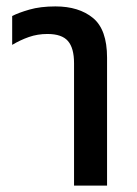

<svg xmlns="http://www.w3.org/2000/svg" viewBox="-20 -579 426 599"><path d="M211 0V-382Q211 -429 192 -451Q173 -473 128 -473Q97 -473 70 -463.5Q43 -454 18 -439V-529Q37 -539 71.5 -549Q106 -559 153 -559Q226 -559 270 -523Q314 -487 314 -399V0Z"/></svg>

Font: Noto Sans Thai SemCond Med
Style: Regular
Weight: 500
Width: 4
Designer: Monotype Design Team
Foundry: Monotype Imaging Inc.
Version: Version 2.002; ttfautohint (v1.8.4.7-5d5b)